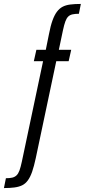

<svg xmlns="http://www.w3.org/2000/svg" viewBox="-105 -763 431 976"><path d="M-85 193 -75 143Q-56 143 -43 140Q-30 137 -21 128.5Q-12 120 -6 103.5Q0 87 6 59L114 -452H67L80 -510H142L125 -496L144 -590Q152 -632 162 -659.5Q172 -687 184.5 -703.5Q197 -720 213 -728.5Q229 -737 252 -740Q275 -743 306 -743L296 -693Q277 -693 263.5 -690Q250 -687 241.5 -678.5Q233 -670 227 -653.5Q221 -637 215 -609L191 -495L179 -510H257L244 -452H181L77 40Q68 82 58.5 109.5Q49 137 36.5 154Q24 171 7.5 179Q-9 187 -32 190Q-55 193 -85 193Z"/></svg>

Font: Saira UltraCondensed Medium
Style: Regular
Weight: 500
Width: 1
Designer: Hector Gatti with collaboration of the Omnibus-Type team
Foundry: Omnibus-Type
Version: Version 1.101